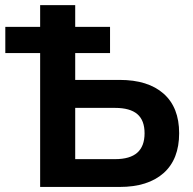

<svg xmlns="http://www.w3.org/2000/svg" viewBox="-20 -739 764 759"><path d="M138.7 -529.3H1V-632.8H138.7V-718.8H277.3V-632.8H415V-529.3H277.3V-423.1H453.1Q565.2 -423.1 626.7 -368.8Q688.2 -314.5 688.2 -212.4Q688.2 -109.4 626.6 -54.7Q564.9 0 453.1 0H138.7ZM551.5 -212.2Q551.5 -263.4 522.7 -288Q493.9 -312.5 434.8 -312.5H277.3V-109.9H434.8Q493.9 -109.9 522.7 -135.4Q551.5 -161 551.5 -212.2Z"/></svg>

Font: Min Sans VF VF
Style: Regular
Weight: 400
Designer: Jinseong-Kim, NotoSansCJK, Nunito
Foundry: Jinseong-Kim
Version: Version 1.420;Glyphs 3.1.2 (3151)